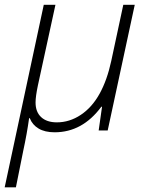

<svg xmlns="http://www.w3.org/2000/svg" viewBox="-34 -551 626 811"><path d="M116.2 -118.2Q116.2 -78.1 139.9 -56.2Q163.6 -34.2 206.1 -34.2Q259.8 -34.2 307.1 -65.7Q354.5 -97.2 386.5 -154.8Q418.5 -212.4 436 -293.9L486.8 -530.8H535.2L420.9 0H382.8L397 -100.1H394Q314 7.8 196.8 7.8Q155.3 7.8 128.9 -8.1Q102.5 -23.9 91.8 -51.8H88.9Q80.1 12.7 64 86.9L33.2 240.2H-14.2L150.9 -530.8H200.2L126 -189.9Q116.2 -143.1 116.2 -118.2Z"/></svg>

Font: CAA NEO Sans Light
Style: Italic
Weight: 300
Italic angle: -12°
Version: Version 1.10